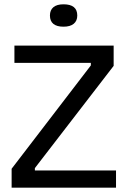

<svg xmlns="http://www.w3.org/2000/svg" viewBox="-20 -872 592 892"><path d="M34 0V-88L402 -568V-580H47V-660H508V-566L142 -91V-80H519V0ZM275 -748Q244 -748 228 -761Q212 -774 212 -800Q212 -825 228 -838.5Q244 -852 275 -852Q307 -852 323 -839Q339 -826 339 -800Q339 -775 322.5 -761.5Q306 -748 275 -748Z"/></svg>

Font: Bricolage Grotesque 20pt
Style: Regular
Weight: 400
Version: Version 1.001;gftools[0.9.33.dev8+g029e19f]